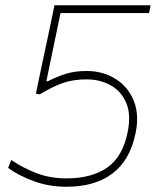

<svg xmlns="http://www.w3.org/2000/svg" viewBox="-20 -704 608 733"><path d="M234 9Q166 9 107.8 -12.8Q49.5 -34.5 11 -63L23 -93Q71 -61 122 -42Q173 -23 233 -23Q330.5 -23 389.5 -64.5Q448.5 -106 467 -198Q473 -227 473 -251.5Q473 -285 462 -311Q443 -356 402.2 -378.5Q361.5 -401 310 -401Q264.5 -401 225.8 -389Q187 -377 132 -344L117 -346L138 -447Q151.5 -511 164.5 -571Q177 -631 188 -684H555L549 -654H211Q200.5 -602.5 189.5 -550.5Q178.5 -498.5 168 -447L157 -394H163Q198.5 -412 232.2 -422.5Q266 -433 311 -433Q371.5 -433 419.5 -403.8Q467.5 -374.5 490 -321Q503.5 -289 503.5 -250Q503.5 -223 497 -193Q475.5 -91 408.5 -41Q341.5 9 234 9Z"/></svg>

Font: Heraclito Thin
Style: Italic
Weight: 100
Italic angle: -12°
Designer: Kostas Bartsokas (font) & Cristiano Sobral (main changes)
Foundry: Kostas Bartsokas (font) & Cristiano Sobral (main changes)
Version: Version 1.00;July 8, 2020;FontCreator 13.0.0.2655 64-bit